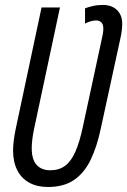

<svg xmlns="http://www.w3.org/2000/svg" viewBox="-20 -744 513 774"><path d="M173.3 9.8Q129.4 9.8 97.9 -7.6Q66.4 -24.9 49.6 -57.9Q32.7 -90.8 32.7 -137.7Q32.7 -155.8 35.4 -177.2Q38.1 -198.7 43 -222.7L147.5 -713.9H221.7L116.2 -218.8Q112.3 -199.2 110.1 -180.7Q107.9 -162.1 107.9 -146.5Q107.9 -101.6 127.4 -79.6Q147 -57.6 182.6 -57.6Q218.3 -57.6 242.7 -75.9Q267.1 -94.2 283.9 -132.6Q300.8 -170.9 313.5 -230.5L390.6 -587.9Q393.1 -597.7 394.8 -608.4Q396.5 -619.1 396.5 -629.9Q396.5 -645.5 388.4 -653.6Q380.4 -661.6 367.7 -661.6Q356.9 -661.6 344.7 -658Q332.5 -654.3 322.8 -648.9V-710.4Q335.4 -715.3 354 -719.7Q372.6 -724.1 395.5 -724.1Q418.9 -724.1 436.3 -714.8Q453.6 -705.6 463.1 -688.7Q472.7 -671.9 472.7 -648.4Q472.7 -636.2 470.9 -621.1Q469.2 -606 464.8 -586.9L385.7 -223.1Q370.6 -151.9 345.2 -99.4Q319.8 -46.9 278.6 -18.6Q237.3 9.8 173.3 9.8Z"/></svg>

Font: Open Sans Condensed
Style: Italic
Weight: 400
Width: 3
Italic angle: -12°
Designer: Monotype Design Team
Foundry: Monotype Imaging Inc.
Version: Version 3.000